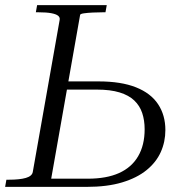

<svg xmlns="http://www.w3.org/2000/svg" viewBox="-32 -730 716 750"><path d="M306 0H-12L-7 -28H3Q45 -28 69 -35Q93 -42 96 -58L201 -652Q203 -662 195 -668.5Q187 -675 168 -678.5Q149 -682 119 -682H108L113 -710H385L380 -682H369Q351 -682 330.5 -681Q310 -680 296 -678Q282 -676 281 -672L168 -32H311Q384 -32 433 -54Q482 -76 507.5 -119.5Q533 -163 533 -225Q533 -260 523.5 -288.5Q514 -317 492.5 -337.5Q471 -358 435 -369Q399 -380 347 -380H199L205 -412H353Q441 -412 499 -389Q557 -366 585.5 -323Q614 -280 614 -222Q614 -176 596 -136Q578 -96 540.5 -65.5Q503 -35 445 -17.5Q387 0 306 0Z"/></svg>

Font: Roboto Serif 120pt Expanded Light
Style: Italic
Weight: 300
Width: 7
Italic angle: -10°
Designer: Greg Gazdowicz
Foundry: Commercial Type
Version: Version 1.008